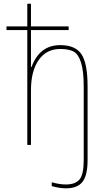

<svg xmlns="http://www.w3.org/2000/svg" viewBox="-20 -770 540 1020"><path d="M14.6 -610.4V-629.9H125V-750H144.5V-629.9H344.7V-610.4H144.5V-414.1H147.5Q190.4 -530.3 299.8 -530.3Q380.9 -530.3 413.1 -481.4Q445.3 -432.6 445.3 -309.6V80.1Q445.3 161.1 418.5 195.8Q391.6 230.5 330.1 230.5Q296.9 230.5 254.9 218.8V198.2Q294.9 210 330.1 210Q379.9 210 402.3 183.6Q424.8 157.2 424.8 80.1V-309.6Q424.8 -392.6 410.6 -437.5Q396.5 -482.4 371.1 -496.1Q345.7 -509.8 299.8 -509.8Q226.6 -509.8 185.5 -451.2Q144.5 -392.6 144.5 -290V0H125V-610.4Z"/></svg>

Font: Mgen+ 1m thin
Style: Regular
Weight: 100
Designer: [Source Han Sans]
Ryoko NISHIZUKA  (kana & ideographs); Paul D. Hunt (Latin, Greek & Cyrillic); Wenlong ZHANG  (bopomofo
Version: Version 1.059.20150602